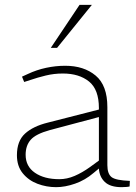

<svg xmlns="http://www.w3.org/2000/svg" viewBox="-20 -768 562 794"><path d="M212 6Q172 6 135 -8Q98 -22 74 -51.5Q50 -81 50 -126Q50 -185 83.5 -215.5Q117 -246 178 -261L389 -315V-321Q389 -398 348 -431Q307 -464 240 -464Q203 -464 168.5 -455.5Q134 -447 108 -438L80 -429L71 -451L95 -462Q131 -479 170.5 -487.5Q210 -496 250 -496Q327 -496 375.5 -455.5Q424 -415 424 -325V-85Q424 -49 441.5 -35.5Q459 -22 517 -20L516 3Q514 4 504.5 5Q495 6 483 6Q436 6 413.5 -15.5Q391 -37 389 -71L366 -52Q332 -23 290.5 -8.5Q249 6 212 6ZM225 -27Q257 -27 288.5 -40.5Q320 -54 352 -77L389 -104V-284L186 -230Q128 -214 107 -190Q86 -166 86 -128Q86 -80 124.5 -53.5Q163 -27 225 -27ZM190 -570 309 -748H360L216 -570Z"/></svg>

Font: REM Thin
Style: Regular
Weight: 250
Designer: Octavio Pardo
Foundry: Ashler Design
Version: Version 1.005;gftools[0.9.28]